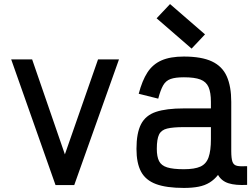

<svg xmlns="http://www.w3.org/2000/svg" viewBox="-20 -910 1240 944"><path d="M253 0 35 -618H138L299 -151L462 -618H565L345 0Z M884 14Q798 14 747 -5Q696 -24 673.5 -66Q651 -108 651 -178Q651 -256 673.5 -299.5Q696 -343 747 -360Q798 -377 884 -377H1017V-409Q1017 -455 1005.5 -481.5Q994 -508 965.5 -519Q937 -530 884 -530Q842 -530 818.5 -521.5Q795 -513 782 -490Q769 -467 758 -425L662 -449Q679 -514 705 -554Q731 -594 774 -613Q817 -632 884 -632Q971 -632 1022 -608Q1073 -584 1095 -534.5Q1117 -485 1117 -409V-168Q1117 -131 1123 -114.5Q1129 -98 1146 -94.5Q1163 -91 1195 -93V-1Q1138 2 1103.5 -9Q1069 -20 1052 -50Q1034 -27 1010.5 -12.5Q987 2 956 8Q925 14 884 14ZM884 -78Q937 -78 965.5 -91Q994 -104 1005.5 -136.5Q1017 -169 1017 -226V-285H884Q831 -285 802 -278Q773 -271 762 -248.5Q751 -226 751 -178Q751 -140 762 -118Q773 -96 802 -87Q831 -78 884 -78ZM922 -671 750 -820 816 -890 988 -741Z"/></svg>

Font: Victor Mono Thin
Style: Regular
Weight: 100
Monospace: yes
Designer: Rune Bjørnerås
Version: Version 1.561;gftools[0.9.30]